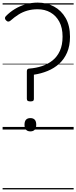

<svg xmlns="http://www.w3.org/2000/svg" viewBox="-20 -994 585 1473"><path d="M213 -216Q199 -216 192.5 -220.5Q186 -225 186 -236V-447Q186 -458 191 -463Q196 -468 206 -468Q257 -472 302.5 -487Q348 -502 383.5 -530.5Q419 -559 439.5 -604Q460 -649 460 -713Q460 -781 435 -827.5Q410 -874 367 -898.5Q324 -923 269 -923Q226 -923 189.5 -912.5Q153 -902 121.5 -882Q90 -862 61 -836Q53 -829 44.5 -828.5Q36 -828 27 -837Q18 -846 18 -854.5Q18 -863 25 -870Q55 -901 93.5 -924.5Q132 -948 177 -961Q222 -974 269 -974Q338 -974 394 -944Q450 -914 483.5 -856Q517 -798 517 -712Q517 -642 494.5 -590.5Q472 -539 433.5 -504.5Q395 -470 345 -449.5Q295 -429 240 -421V-235Q240 -224 234 -220Q228 -216 213 -216ZM213 14Q191 14 179.5 1Q168 -12 168 -37Q168 -63 179.5 -75.5Q191 -88 213 -88Q235 -88 246.5 -75.5Q258 -63 258 -37Q258 -12 246.5 1Q235 14 213 14ZM0 449H545V459H0ZM0 -20H545V0H0ZM0 -505H545V-500H0ZM0 -969H545V-959H0Z"/></svg>

Font: Playwrite IT Trad Guides
Style: Regular
Weight: 400
Designer: Veronika Burian, José Scaglione
Foundry: TypeTogether
Version: Version 1.003